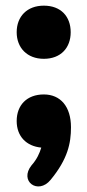

<svg xmlns="http://www.w3.org/2000/svg" viewBox="-20 -611 309 679"><path d="M159 25C220 -49 231 -105 231 -161C231 -234 194 -277 135 -277C75 -277 39 -239 39 -183C39 -129 73 -94 126 -89C120 -69 110 -47 92 -27C46 30 115 79 159 25ZM135 -403C195 -403 230 -442 230 -497C230 -553 195 -591 135 -591C76 -591 39 -553 39 -497C39 -442 76 -403 135 -403Z"/></svg>

Font: SN Pro Heavy
Style: Regular
Weight: 800
Designer: Tobias Whetton
Foundry: Supernotes
Version: Version 1.001;Glyphs 3.2 (3249)